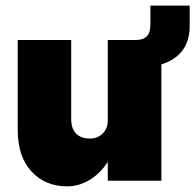

<svg xmlns="http://www.w3.org/2000/svg" viewBox="-20 -642 694 682"><path d="M232.9 -220.2Q232.9 -184.6 250.5 -167.2Q268.1 -149.9 299.8 -149.9Q327.1 -149.9 345 -168Q362.8 -186 362.8 -213.9V-500H463.9Q487.3 -500 500.7 -512.2Q514.2 -524.4 514.2 -556.2V-622.1H653.8V-549.8Q653.8 -445.3 553.2 -413.1V0H362.8V-66.9Q335.9 -25.4 297.9 -2.7Q259.8 20 219.2 20Q140.6 20 91.8 -33Q43 -85.9 43 -180.2V-500H232.9Z"/></svg>

Font: Overused Grotesk Black
Style: Regular
Weight: 900
Version: Version 0.002